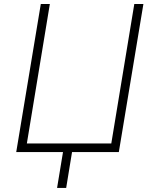

<svg xmlns="http://www.w3.org/2000/svg" viewBox="-20 -747 754 943"><path d="M59.7 0 180.4 -727.3H224.8L111.9 -42.3H526.6L639.6 -727.3H684.3L563.6 0H333.8L305 176.1H260.3L289.4 0Z"/></svg>

Font: Inter P Extra Light
Style: Italic
Weight: 200
Italic angle: 9.39999°
Designer: Rasmus Andersson
Foundry: rsms
Version: Version 3.018;git-588b23468